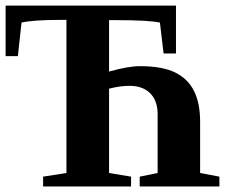

<svg xmlns="http://www.w3.org/2000/svg" viewBox="-33 -675 852 695"><path d="M691.4 -48.8 761.2 -35.6V0H472.7V-35.6L537.6 -48.8V-261.7Q537.6 -310.5 510.5 -337.4Q483.4 -364.3 436 -364.3Q401.4 -364.3 361.8 -354V-48.8L441.4 -35.6V0H123V-35.6L207.5 -48.8V-603H182.6Q88.9 -603 44.9 -593.3L31.7 -471.7H-12.7V-654.8H604V-481.4H559.1L545.9 -593.3Q505.4 -602.1 385.7 -602.1H361.8V-416Q431.6 -435.5 473.1 -435.5Q554.7 -435.5 601.1 -412.6Q647.5 -389.6 669.4 -345.5Q691.4 -301.3 691.4 -234.4Z"/></svg>

Font: Tinos
Style: Bold
Weight: 700
Designer: Steve Matteson
Foundry: Monotype Imaging Inc.
Version: Version 1.23